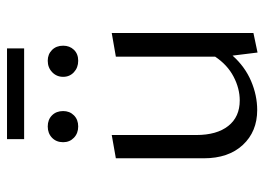

<svg xmlns="http://www.w3.org/2000/svg" viewBox="-126 -640 772 561"><g transform="rotate(-90 260.5 -360.0)"><path d="M78 -151V-408L146 -420V-173Q146 -113 172.5 -79.5Q199 -46 247 -46Q282 -46 316.5 -64Q351 -82 375 -118V-408L444 -420V-6L387 6L378 -67Q346 -31 304 -13Q262 5 219 5Q156 5 117 -37Q78 -79 78 -151ZM125 -562Q125 -582 138 -594.5Q151 -607 171 -607Q191 -607 203.5 -594.5Q216 -582 216 -562Q216 -543 203.5 -530.5Q191 -518 171 -518Q151 -518 138 -530.5Q125 -543 125 -562ZM316 -562Q316 -581 329.5 -594Q343 -607 363 -607Q382 -607 394.5 -594.5Q407 -582 407 -562Q407 -543 395 -530.5Q383 -518 363 -518Q343 -518 329.5 -530.5Q316 -543 316 -562ZM134 -726H399V-676H134Z"/></g></svg>

Font: LXGW Bright TC
Style: Regular
Weight: 400
Designer: Christian Thalmann (Catharsis Fonts)
Foundry: LXGW / Christian Thalmann (Catharsis Fonts) / Fontworks Inc.
Version: Version 5.501